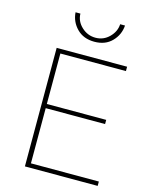

<svg xmlns="http://www.w3.org/2000/svg" viewBox="-132 -996 849 1080"><g transform="rotate(15 292.0 -455.5)"><path d="M120.1 0V-690.4H530.3V-665H148.4V-371.1H494.1V-346.7H148.4V-25.4H543.9V0ZM170.9 -911.1H199.2Q200.2 -866.2 234.9 -834Q269.5 -801.8 315.4 -801.8Q362.3 -801.8 395.5 -835Q428.7 -868.2 430.7 -911.1H459Q455.1 -856.4 417 -817.4Q378.9 -778.3 315.4 -778.3Q252 -778.3 213.4 -817.4Q174.8 -856.4 170.9 -911.1Z"/></g></svg>

Font: Gothic A1 Thin
Style: Regular
Weight: 250
Designer: HanYang I&C Co.,Ltd.
Foundry: HanYang I&C Co.,Ltd.
Version: Version 2.50